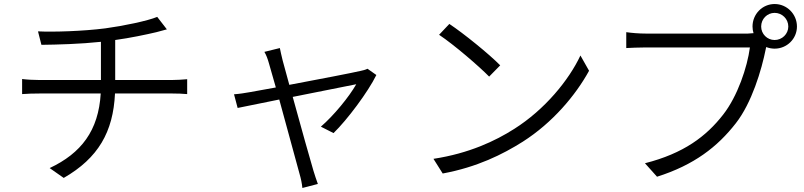

<svg xmlns="http://www.w3.org/2000/svg" viewBox="-20 -847 4000 955"><path d="M90 -454V-379C114 -381 147 -382 179 -382H481C470 -197 384 -85 227 -11L297 38C469 -61 543 -191 552 -382H836C860 -382 890 -381 911 -379V-453C890 -451 856 -449 834 -449H553V-648C627 -658 707 -675 758 -687C772 -691 790 -696 810 -701L762 -763C714 -743 593 -718 504 -706C396 -692 244 -687 169 -691L186 -624C265 -625 379 -628 482 -639V-449H177C147 -449 112 -451 90 -454Z M1852 -474 1808 -505C1798 -500 1783 -496 1772 -494C1739 -486 1563 -452 1419 -425L1386 -546C1380 -571 1375 -592 1372 -608L1295 -589C1304 -574 1311 -556 1318 -531L1352 -412L1225 -389C1196 -384 1172 -380 1144 -378L1162 -310L1369 -352L1470 18C1477 42 1482 66 1484 88L1561 68C1554 50 1545 21 1539 2C1526 -40 1476 -220 1436 -365L1752 -428C1717 -366 1640 -272 1576 -217L1639 -185C1707 -251 1811 -390 1852 -474Z M2215 -728 2164 -674C2239 -624 2363 -517 2413 -466L2468 -522C2414 -577 2286 -681 2215 -728ZM2136 -57 2182 16C2354 -16 2480 -79 2580 -142C2729 -237 2843 -373 2910 -495L2867 -571C2810 -449 2690 -302 2538 -206C2444 -146 2313 -84 2136 -57Z M3766 -715C3766 -753 3796 -783 3833 -783C3870 -783 3901 -753 3901 -715C3901 -678 3870 -648 3833 -648C3796 -648 3766 -678 3766 -715ZM3723 -715C3723 -703 3725 -692 3728 -682L3700 -680C3656 -680 3245 -680 3192 -680C3159 -680 3122 -683 3095 -687V-608C3120 -609 3152 -611 3191 -611C3245 -611 3653 -611 3710 -611C3697 -513 3649 -369 3577 -277C3493 -169 3381 -84 3188 -35L3248 32C3432 -26 3549 -117 3640 -234C3719 -335 3768 -498 3789 -604L3791 -613C3804 -608 3818 -605 3833 -605C3894 -605 3944 -654 3944 -715C3944 -777 3894 -827 3833 -827C3772 -827 3723 -777 3723 -715Z"/></svg>

Font: ChiuKong Gothic MN Normal
Style: Regular
Weight: 350
Designer: Ryoko NISHIZUKA 西塚涼子 (kana, bopomofo & ideographs); Paul D. Hunt (Latin, Greek & Cyrillic); Sandoll Communications 산돌커뮤니
Foundry: Adobe
Version: Version 1.300